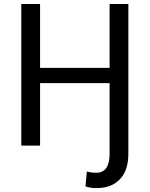

<svg xmlns="http://www.w3.org/2000/svg" viewBox="-20 -731 752 964"><path d="M86.9 -710.9H181.2V-390.1H530.3V-710.9H624.5V41Q624.5 124.5 582 168.9Q539.6 213.4 464.8 213.4Q434.6 213.4 409.2 205.1L416 129.9Q433.1 136.2 463.9 136.2Q529.8 136.2 530.3 42.5V-313.5H181.2V0H86.9Z"/></svg>

Font: Roboto21382017
Style: Regular
Weight: 400
Designer: Christian Robertson
Foundry: Google
Version: Version 2.138; 2017